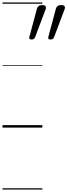

<svg xmlns="http://www.w3.org/2000/svg" viewBox="-20 -1030 544 1550"><path d="M235 -711Q220 -711 217.5 -718Q215 -725 218 -735L278 -959Q282 -972 291.5 -980.5Q301 -989 320 -989Q341 -989 347.5 -979.5Q354 -970 349 -957L265 -734Q261 -723 254.5 -717Q248 -711 235 -711ZM388 -711Q373 -711 370.5 -718Q368 -725 371 -735L431 -959Q435 -972 444.5 -980.5Q454 -989 473 -989Q495 -989 501 -979.5Q507 -970 502 -957L418 -734Q414 -723 407.5 -717Q401 -711 388 -711ZM0 490H322V500H0ZM0 -20H322V0H0ZM0 -505H322V-500H0ZM0 -1010H322V-1000H0Z"/></svg>

Font: Playwrite AU TAS Guides
Style: Regular
Weight: 400
Designer: Veronika Burian, José Scaglione
Foundry: TypeTogether
Version: Version 1.003